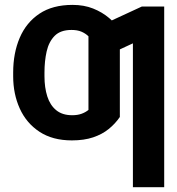

<svg xmlns="http://www.w3.org/2000/svg" viewBox="-20 -573 736 797"><path d="M279.8 -94.7Q301.8 -94.7 318.1 -100.6Q334.5 -106.4 347.2 -116.7V-292H477.5V-87.4Q458.5 -59.6 431.4 -37.6Q404.3 -15.6 366.7 -2.9Q329.1 9.8 278.3 9.8Q198.2 9.8 143.8 -26.1Q89.4 -62 62 -122.6Q34.7 -183.1 34.7 -256.3V-272Q34.7 -352.5 61.8 -416Q88.9 -479.5 143.6 -516.1Q198.2 -552.7 281.2 -552.7Q328.6 -552.7 366.5 -537.6Q404.3 -522.5 432.6 -498.5Q460.9 -474.6 477.5 -448.7V-266.1L347.2 -272.9V-422.4Q334.5 -434.6 317.6 -441.7Q300.8 -448.7 276.9 -448.7Q231 -448.7 206.8 -424.1Q182.6 -399.4 173.6 -359.4Q164.6 -319.3 164.6 -272V-256.3Q164.6 -209.5 176.3 -172.9Q188 -136.2 213.4 -115.5Q238.8 -94.7 279.8 -94.7ZM661.6 -545.9V204.1H531.7V-393.1L418.9 -340.8V-476.6L568.8 -545.9Z"/></svg>

Font: Inter 18pt SemiBold
Style: Regular
Weight: 600
Designer: Rasmus Andersson
Foundry: rsms
Version: Version 4.001;git-66647c0bb